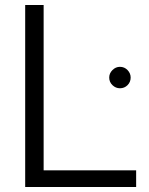

<svg xmlns="http://www.w3.org/2000/svg" viewBox="-20 -750 598 770"><path d="M461 -396Q444 -396 431 -408.5Q418 -421 418 -439Q418 -456 431 -469Q444 -482 461 -482Q479 -482 491.5 -469Q504 -456 504 -439Q504 -421 491.5 -408.5Q479 -396 461 -396ZM81 0V-730H155V-67H526V0Z"/></svg>

Font: Nacelle Light
Style: Regular
Weight: 300
Designer: Sora Sagano
Foundry: Sora Sagano
Version: Version 1.000;FEAKit 1.0